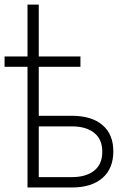

<svg xmlns="http://www.w3.org/2000/svg" viewBox="-29 -830 569 850"><path d="M327.1 -534.2H142.6V-317.4H289.1Q376.5 -317.4 424.6 -276.4Q472.7 -235.4 472.7 -160.2Q472.7 -84 424.6 -42Q376.5 0 289.1 0H92.8V-534.2H-8.8V-580.1H92.8V-809.6H142.6V-580.1H327.1ZM289.1 -45.9Q352.1 -45.9 387.9 -74.5Q423.8 -103 423.8 -158.2Q423.8 -213.4 387.9 -241.9Q352.1 -270.5 289.1 -270.5H142.6V-45.9Z"/></svg>

Font: Pretendard GOV ExtraLight
Style: Regular
Weight: 200
Designer: Base glyphs from Inter by Rasmus Andersson; Hangeul glyphs from Noto Sans CJK(Source Han Sans) by Jang Soo-young and Kan
Foundry: Kil Hyung-jin
Version: Version 1.309